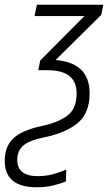

<svg xmlns="http://www.w3.org/2000/svg" viewBox="-77 -552 462 812"><path d="M202 215 203 165Q179 176 148 184.5Q117 193 83 193Q-4 193 -4 124Q-4 86 21 64Q46 42 109 29Q202 10 252 -32Q302 -74 302 -157Q302 -287 158 -298L351 -489L360 -532H79L69 -484H280L93 -296L85 -255H125Q247 -255 247 -157Q247 -93 208.5 -63.5Q170 -34 99 -19Q15 -1 -21 33.5Q-57 68 -57 128Q-57 240 78 240Q116 240 147.5 232.5Q179 225 202 215Z"/></svg>

Font: Noto Sans UI SemiCondensed Light
Style: Italic
Weight: 300
Width: 4
Designer: Monotype Design Team
Foundry: Monotype Imaging Inc.
Version: 1.001